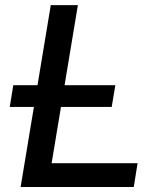

<svg xmlns="http://www.w3.org/2000/svg" viewBox="-20 -748 621 768"><path d="M62.5 0 183.1 -727.5H291.5L186.5 -95.2H530.3L515.1 0ZM19 -320.3 33.2 -407.2H441.4L426.8 -320.3Z"/></svg>

Font: Inter Display Medium
Style: Italic
Weight: 500
Italic angle: -9.39999°
Designer: Rasmus Andersson
Foundry: rsms
Version: Version 4.000;git-a52131595